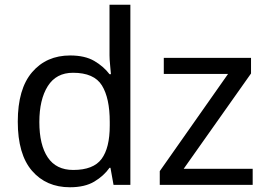

<svg xmlns="http://www.w3.org/2000/svg" viewBox="-20 -780 1125 810"><path d="M275 10Q175 10 115 -59.5Q55 -129 55 -267Q55 -405 115.5 -475.5Q176 -546 276 -546Q338 -546 377.5 -523Q417 -500 442 -467H448Q447 -480 444.5 -505.5Q442 -531 442 -546V-760H530V0H459L446 -72H442Q418 -38 378 -14Q338 10 275 10ZM289 -63Q374 -63 408.5 -109.5Q443 -156 443 -250V-266Q443 -366 410 -419.5Q377 -473 288 -473Q217 -473 181.5 -416.5Q146 -360 146 -265Q146 -169 181.5 -116Q217 -63 289 -63ZM1046 0H654V-58L942 -468H671V-536H1039V-470L755 -68H1046Z"/></svg>

Font: Noto Sans Historical
Style: Regular
Weight: 400
Designer: Monotype Design Team
Foundry: Monotype Imaging Inc.
Version: Version 2.013; ttfautohint (v1.8.4.7-5d5b)